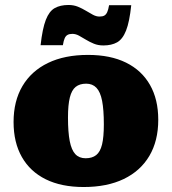

<svg xmlns="http://www.w3.org/2000/svg" viewBox="-20 -736 690 771"><path d="M324 -100.5Q350 -100.5 366.2 -113.2Q382.5 -126 389.8 -155.8Q397 -185.5 397 -236.5Q397 -295.5 390 -331.2Q383 -367 367.2 -383.5Q351.5 -400 326 -400Q300 -400 284 -387.2Q268 -374.5 260.5 -344.8Q253 -315 253 -264Q253 -205.5 260 -169.5Q267 -133.5 282.5 -117Q298 -100.5 324 -100.5ZM316 15Q226.5 15 163.8 -16Q101 -47 67.8 -105.5Q34.5 -164 34.5 -246Q34.5 -330 70.2 -390.5Q106 -451 172.8 -483.2Q239.5 -515.5 333.5 -515.5Q423.5 -515.5 486.2 -484.5Q549 -453.5 582.2 -395.2Q615.5 -337 615.5 -255Q615.5 -170.5 579.8 -110Q544 -49.5 477 -17.2Q410 15 316 15ZM507 -715Q500 -648 486.2 -613.2Q472.5 -578.5 450.2 -566Q428 -553.5 395 -553.5Q374 -553.5 357 -560.5Q340 -567.5 325.2 -576.5Q310.5 -585.5 297.2 -592.8Q284 -600 270.5 -600Q259 -600 251.5 -596Q244 -592 239.8 -582.5Q235.5 -573 232.5 -554.5H143Q150.5 -621.5 164 -656.2Q177.5 -691 199.8 -703.5Q222 -716 255 -716Q276 -716 293 -709Q310 -702 324.8 -693Q339.5 -684 353 -676.8Q366.5 -669.5 379.5 -669.5Q392 -669.5 399 -673.5Q406 -677.5 410.5 -687.2Q415 -697 418 -715Z"/></svg>

Font: Newsreader 9pt ExtraBold
Style: Regular
Weight: 800
Designer: Hugues Gentile
Foundry: Production Type
Version: Version 1.003